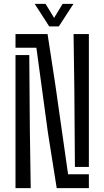

<svg xmlns="http://www.w3.org/2000/svg" viewBox="-20 -977 542 997"><path d="M274.5 0 229 -287 169 -729H60.5V-800H227L267.5 -535.5L333.5 -72H441.5V0ZM369 -110 366 -516 362 -800H441.5V-110ZM60.5 0V-691H132L135 -304.5L139.5 0ZM235.5 -840 160 -957H216.5L261 -884L305 -957H361.5L285.5 -840Z"/></svg>

Font: Big Shoulders Stencil Text
Style: Regular
Weight: 400
Designer: Patric King
Foundry: XO Type Co
Version: Version 1.000